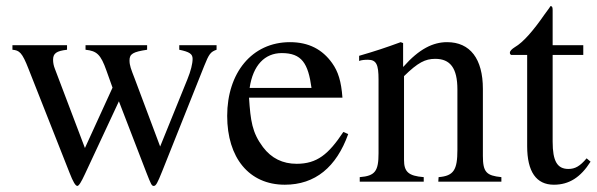

<svg xmlns="http://www.w3.org/2000/svg" viewBox="-20 -599 1967 633"><path d="M694 -450H571V-435C605 -428 615 -421 615 -405C615 -389 609 -365 598 -338L508 -116L424 -340C412 -371 407 -383 407 -400C407 -421 418 -428 465 -435V-450H262V-435C299 -431 312 -420 331 -366L351 -310L260 -111L161 -372C157 -382 155 -392 155 -402C155 -423 166 -431 201 -435V-450H21V-435C44 -433 53 -426 74 -372L209 -30C221 1 229 14 235 14C240 14 248 1 260 -25L372 -265L463 -29C478 9 480 14 487 14C494 14 499 5 515 -35L653 -381C669 -421 674 -428 694 -435Z M803 -309C814 -384 853 -424 909 -424C975 -424 996 -390 1007 -309ZM1112 -164C1063 -90 1025 -59 958 -59C912 -59 875 -77 847 -114C811 -162 806 -201 801 -277H1109C1105 -331 1095 -363 1075 -391C1043 -436 998 -460 936 -460C810 -460 729 -358 729 -217C729 -79 801 10 919 10C1019 10 1089 -48 1128 -157Z M1633 0V-15C1584 -20 1572 -31 1572 -85V-306C1572 -405 1530 -460 1454 -460C1408 -460 1362 -438 1310 -379H1309V-457L1301 -460C1252 -442 1219 -431 1164 -415V-398C1171 -401 1182 -402 1193 -402C1221 -402 1228 -386 1228 -337V-94C1228 -35 1217 -19 1166 -15V0H1377V-15C1326 -19 1312 -33 1312 -72V-348C1358 -393 1382 -405 1415 -405C1464 -405 1488 -375 1488 -304V-105C1488 -39 1476 -19 1426 -15L1425 0Z M1914 -77C1892 -51 1876 -42 1854 -42C1817 -42 1802 -68 1802 -132V-418H1903V-450H1802V-566C1802 -576 1800 -579 1795 -579C1789 -569 1781 -560 1775 -551C1737 -496 1704 -459 1678 -444C1667 -437 1661 -431 1661 -425C1661 -422 1662 -420 1665 -418H1718V-117C1718 -33 1748 10 1806 10C1856 10 1894 -14 1927 -66Z"/></svg>

Font: XITS Math
Style: Regular
Weight: 400
Designer: MicroPress Inc., with final additions and corrections provided by Coen Hoffman, Elsevier (retired)
Version: Version 1.302